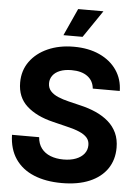

<svg xmlns="http://www.w3.org/2000/svg" viewBox="-62 -991 746 1049"><g transform="rotate(5 311.0 -466.5)"><path d="M316.6 10.4Q228.5 10.4 163.3 -16.6Q98.1 -43.5 61.7 -96.7Q25.3 -149.9 23.2 -228.5H172.1Q174.8 -192.2 193.4 -167.7Q212 -143.2 243.3 -130.9Q274.6 -118.6 314.8 -118.6Q354 -118.6 383 -129.9Q412 -141.2 428 -161.5Q443.9 -181.7 443.9 -208.6Q443.9 -233 429.4 -249.5Q414.9 -265.9 387.4 -277.7Q359.9 -289.6 320.1 -298.8L240.6 -318.4Q148.7 -340.4 95.7 -388.4Q42.6 -436.4 42.6 -517.2Q42.6 -583.2 78.3 -632.7Q114.1 -682.1 176.3 -709.7Q238.6 -737.3 318.2 -737.3Q399.3 -737.3 459.7 -709.5Q520.1 -681.7 554 -632.4Q587.8 -583 588.9 -518.4H440.8Q436.8 -561.2 404.5 -585Q372.3 -608.8 317 -608.8Q279.7 -608.8 253.5 -598.3Q227.3 -587.8 213.8 -569.2Q200.2 -550.7 200.2 -527Q200.2 -501.3 215.8 -484Q231.3 -466.8 257.6 -455.8Q283.8 -444.8 315 -437.3L380.1 -421.5Q427.4 -410.7 467.3 -392.9Q507.2 -375 536.8 -349.2Q566.3 -323.3 582.5 -288.3Q598.6 -253.2 598.6 -207.8Q598.6 -141.3 565.1 -92.2Q531.5 -43.2 468.6 -16.4Q405.6 10.4 316.6 10.4ZM255.7 -795.3 323.4 -944.3H462.1L360.7 -795.3Z"/></g></svg>

Font: Inter Tight
Style: Regular
Weight: 400
Designer: Rasmus Andersson
Foundry: rsms
Version: Version 3.002